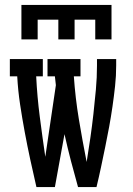

<svg xmlns="http://www.w3.org/2000/svg" viewBox="-20 -760 540 780"><path d="M67 -600V-740H433V-600H367V-680H283V-600H217V-680H133V-600ZM128 0Q115 -56 103 -111.5Q91 -167 80.5 -223.5Q70 -280 61.5 -336.5Q53 -393 50 -450H20V-520H154V-450H127Q131 -368 141.5 -286.5Q152 -205 164 -123L207 -414Q206 -423 205 -432Q204 -441 203 -450H173V-520H307V-450H280Q286 -362 300.5 -275Q315 -188 332 -102Q340 -151 347 -199.5Q354 -248 359.5 -297Q365 -346 369.5 -395.5Q374 -445 374 -494V-520H452V-494Q452 -452 447.5 -410.5Q443 -369 437 -327.5Q431 -286 423.5 -245Q416 -204 407.5 -163Q399 -122 390.5 -81.5Q382 -41 372 0H297Q282 -53 268 -107Q254 -161 242 -215L203 0Z"/></svg>

Font: Iosevka Curly Slab
Style: Regular
Weight: 400
Monospace: yes
Designer: Belleve Invis
Foundry: Belleve Invis
Version: Version 22.1.2; ttfautohint (v1.8.4)